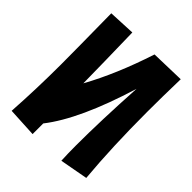

<svg xmlns="http://www.w3.org/2000/svg" viewBox="-234 -946 1161 1161"><g transform="rotate(45 347.0 -365.0)"><path d="M238 -365Q339 -548 419 -793L637 -799Q633 -643 633 -518Q633 -217 655 27L475 60Q472 0 472 -68Q472 -280 489 -569Q375 -197 238 -22V69L49 59Q62 -147 62 -351Q62 -468 58 -784L230 -792Q236 -537 238 -365Z"/></g></svg>

Font: KN Bobohei
Style: Bold
Weight: 700
Designer: Kingnam Type Foundry
Version: Version 1.710;March 18, 2023